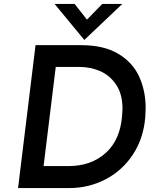

<svg xmlns="http://www.w3.org/2000/svg" viewBox="-20 -958 798 978"><path d="M161 -728H392Q509 -728 582.5 -684Q656 -640 689 -567.5Q722 -495 722 -407Q722 -392 720 -362Q711 -252 656.5 -170Q602 -88 516.5 -44Q431 0 333 0H72ZM329 -112Q444 -112 518.5 -179Q593 -246 602 -370Q604 -394 604 -404Q604 -478 572 -526Q540 -574 490.5 -595.5Q441 -617 386 -617H264L202 -112ZM603 -938 410 -755H409L258 -938H360L423 -858L501 -938Z"/></svg>

Font: Josefin Sans SemiBold
Style: Italic
Weight: 600
Italic angle: -7°
Designer: Santiago Orozco
Foundry: Typemade
Version: Version 2.000